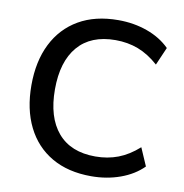

<svg xmlns="http://www.w3.org/2000/svg" viewBox="-81 -790 838 876"><g transform="rotate(10 338.0 -352.5)"><path d="M398 9Q291 9 215 -35Q139 -79 98.5 -160.5Q58 -242 58 -353Q58 -464 98.5 -545Q139 -626 215 -670Q291 -714 398 -714Q470 -714 532.5 -691.5Q595 -669 637 -627L601 -544Q555 -585 506.5 -603.5Q458 -622 401 -622Q287 -622 227 -552Q167 -482 167 -353Q167 -224 227 -153.5Q287 -83 401 -83Q458 -83 506.5 -101.5Q555 -120 601 -161L637 -78Q595 -36 532.5 -13.5Q470 9 398 9Z"/></g></svg>

Font: Nunito Sans 12pt SemiBold
Style: Regular
Weight: 600
Designer: Vernon Adams
Foundry: Vernon Adams
Version: Version 3.101;gftools[0.9.27]